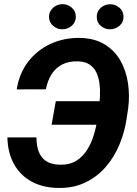

<svg xmlns="http://www.w3.org/2000/svg" viewBox="-20 -906 669 936"><path d="M545.9 -412.6 525.9 -297.9H231.4L252 -412.6ZM16.1 -236.3H157.7Q157.7 -196.8 168.5 -167.5Q179.2 -138.2 203.9 -121.3Q228.5 -104.5 270.5 -103Q318.4 -101.6 351.1 -121.8Q383.8 -142.1 405 -176Q426.3 -210 438.2 -250.7Q450.2 -291.5 455.6 -330.6L462.4 -380.4Q465.8 -405.8 467.3 -435.8Q468.8 -465.8 465.3 -495.6Q461.9 -525.4 450.9 -550Q439.9 -574.7 418.5 -590.1Q397 -605.5 362.3 -606.9Q316.4 -608.4 283.9 -592Q251.5 -575.7 231.7 -544.4Q211.9 -513.2 203.6 -470.7L61.5 -470.2Q73.7 -548.3 117.2 -605Q160.6 -661.6 226.1 -691.9Q291.5 -722.2 369.6 -721.2Q440.9 -719.7 489.7 -689.9Q538.6 -660.2 566.7 -611.1Q594.7 -562 603.8 -501.7Q612.8 -441.4 605 -378.9L597.7 -330.6Q588.4 -263.7 562.5 -201.7Q536.6 -139.6 494.9 -91.6Q453.1 -43.5 395 -15.9Q336.9 11.7 262.7 10.3Q187.5 8.8 132.8 -21.5Q78.1 -51.8 47.9 -106.7Q17.6 -161.6 16.1 -236.3ZM218.8 -822.8Q218.3 -849.1 237.8 -867.2Q257.3 -885.3 283.2 -885.7Q309.1 -886.2 329.1 -869.4Q349.1 -852.5 349.6 -825.7Q350.1 -798.8 330.8 -781.2Q311.5 -763.7 285.2 -763.2Q259.8 -762.7 239.7 -779.3Q219.7 -795.9 218.8 -822.8ZM451.7 -822.3Q450.7 -849.1 470 -866.9Q489.3 -884.8 515.6 -885.3Q541.5 -885.7 561.5 -869.1Q581.5 -852.5 582 -825.7Q583 -798.8 563.5 -781.2Q543.9 -763.7 517.6 -763.2Q492.2 -762.7 472.2 -779.1Q452.1 -795.4 451.7 -822.3Z"/></svg>

Font: Roboto
Style: Bold Italic
Weight: 700
Italic angle: -12°
Designer: Christian Robertson
Foundry: Google
Version: Version 3.0